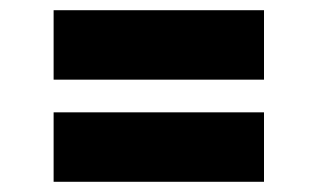

<svg xmlns="http://www.w3.org/2000/svg" viewBox="-20 -491 622 376"><path d="M85 -335V-471H497V-335ZM85 -135V-271H497V-135Z"/></svg>

Font: Literata 12pt ExtraBold
Style: Regular
Weight: 800
Designer: Latin by Veronika Burian and Jose Scaglione. Greek by Irene Vlachou. Cyrillic by Vera Evstafieva.
Foundry: TypeTogether
Version: Version 3.002